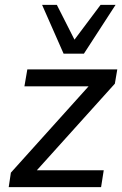

<svg xmlns="http://www.w3.org/2000/svg" viewBox="-20 -774 506 794"><path d="M16 0 25 -60 367 -440 371 -417H81L93 -487H465L455 -428L110 -45L106 -70H409L398 0ZM243 -552 154 -754H215L288 -610L396 -754H458L327 -552Z"/></svg>

Font: Nunito Sans 12pt ExtraLight 12pt Medium
Style: Italic
Weight: 500
Italic angle: -9°
Version: Version 3.101;gftools[0.9.27]